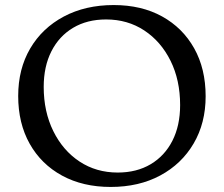

<svg xmlns="http://www.w3.org/2000/svg" viewBox="-20 -730 886 760"><path d="M418 10Q308 10 225.5 -35Q143 -80 97.5 -161Q52 -242 52 -350Q52 -457 99.5 -538Q147 -619 232.5 -664.5Q318 -710 430 -710Q540 -710 621.5 -665Q703 -620 748.5 -539Q794 -458 794 -349Q794 -243 746.5 -162Q699 -81 614.5 -35.5Q530 10 418 10ZM446 -47Q521 -47 576.5 -80Q632 -113 662.5 -173Q693 -233 693 -314Q693 -413 655 -489.5Q617 -566 551 -609.5Q485 -653 400 -653Q325 -653 269.5 -620Q214 -587 183.5 -527Q153 -467 153 -386Q153 -288 191 -211Q229 -134 295 -90.5Q361 -47 446 -47Z"/></svg>

Font: Hedvig Letters Serif 12pt
Style: Regular
Weight: 400
Designer: Alexander Örn & Tor Weibull
Foundry: Kanon Foundry
Version: Version 1.000; ttfautohint (v1.8.4.7-5d5b)